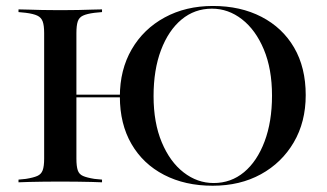

<svg xmlns="http://www.w3.org/2000/svg" viewBox="-20 -602 1081 634"><path d="M682.3 11.3Q591.1 11.3 521.8 -24.6Q452.4 -60.5 414.1 -126.6Q375.8 -192.7 375.8 -283.1Q375.8 -371.8 414.9 -439.1Q454 -506.5 523.8 -544.4Q593.5 -582.3 683.1 -582.3Q774.2 -582.3 843.5 -546.4Q912.9 -510.5 951.2 -444.8Q989.5 -379 989.5 -287.9Q989.5 -199.2 950 -131.9Q910.5 -64.5 841.5 -26.6Q772.6 11.3 682.3 11.3ZM185.5 -280.6V-289.5H428.2V-280.6ZM685.5 2.4Q742.7 2.4 785.9 -33.5Q829 -69.4 853.6 -134.7Q878.2 -200 878.2 -286.3Q878.2 -374.2 851.2 -438.7Q824.2 -503.2 779 -538.3Q733.9 -573.4 679.8 -573.4Q622.6 -573.4 579.4 -537.5Q536.3 -501.6 511.7 -436.7Q487.1 -371.8 487.1 -284.7Q487.1 -196.8 514.1 -132.3Q541.1 -67.7 586.3 -32.7Q631.5 2.4 685.5 2.4ZM169.4 -2.4Q142.7 -2.4 119.4 -2Q96 -1.6 76.2 -1.2Q56.5 -0.8 41.1 0V-8.9L65.3 -11.3Q90.3 -15.3 103.2 -21Q116.1 -26.6 121 -39.9Q125.8 -53.2 125.8 -78.2V-492.7Q125.8 -517.7 121 -531Q116.1 -544.4 103.2 -550.4Q90.3 -556.5 65.3 -559.7L41.1 -562.1V-571Q56.5 -571 76.2 -570.2Q96 -569.4 119.4 -569Q142.7 -568.5 169.4 -568.5H179H188.7Q215.3 -568.5 238.7 -569Q262.1 -569.4 281.9 -570.2Q301.6 -571 316.9 -571V-562.1L291.9 -559.7Q266.9 -556.5 254 -550.4Q241.1 -544.4 236.7 -531Q232.3 -517.7 232.3 -492.7V-78.2Q232.3 -53.2 236.7 -39.9Q241.1 -26.6 254 -21Q266.9 -15.3 291.9 -11.3L316.9 -8.9V0Q301.6 -0.8 281.9 -1.2Q262.1 -1.6 238.7 -2Q215.3 -2.4 188.7 -2.4H179Z"/></svg>

Font: Playfair 144pt SemiExpanded SemiBold
Style: Regular
Weight: 600
Width: 6
Designer: Claus Eggers Sørensen
Foundry: Claus Eggers Sørensen
Version: Version 2.203